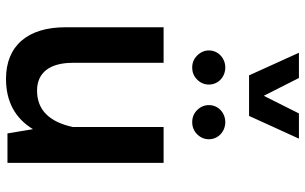

<svg xmlns="http://www.w3.org/2000/svg" viewBox="-209 -807 1021 643"><g transform="rotate(90 301.5 -485.5)"><path d="M232.4 -809.1H368.2L444.3 -976.1H359.9L300.8 -858.4L241.2 -976.1H156.7ZM148.9 -674.8C148.9 -659.7 154.8 -646.5 166 -635.3C177.2 -624 190.4 -618.7 206.1 -618.7C222.2 -618.7 235.4 -624 246.6 -635.3C257.8 -646.5 263.2 -659.7 263.2 -674.8C263.2 -705.6 237.8 -729.5 206.1 -729.5C174.8 -729.5 148.9 -705.6 148.9 -674.8ZM332 -674.8C332 -659.7 337.4 -646.5 348.6 -635.3C359.9 -624 373 -618.7 389.2 -618.7C404.8 -618.7 418.5 -624 429.7 -635.3C440.9 -646.5 446.3 -659.7 446.3 -674.8C446.3 -705.6 420.4 -729.5 389.2 -729.5C357.4 -729.5 332 -705.6 332 -674.8ZM71.3 -193.8C71.3 -68.4 132.8 4.9 244.1 4.9C319.8 4.9 376 -25.4 412.6 -85.4L426.8 0H525.4V-522.9H405.3V-218.3C387.7 -138.7 347.2 -99.1 283.2 -99.1C223.1 -99.1 190.4 -142.1 190.4 -218.3V-522.9H71.3Z"/></g></svg>

Font: Estedad SemiBold
Style: Regular
Weight: 600
Designer: Amin Abedi
Version: Version 7.3